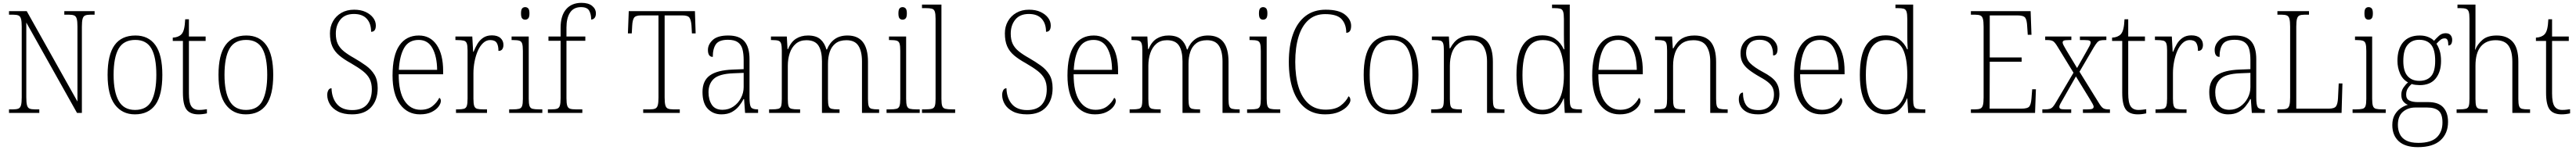

<svg xmlns="http://www.w3.org/2000/svg" viewBox="-20 -792 18029 1052"><path d="M43 0V-25H72Q96 -25 109 -30.5Q122 -36 127 -54Q132 -72 132 -109V-606Q132 -642 127 -660Q122 -678 109 -683.5Q96 -689 72 -689H43V-714H167L522 -80V-606Q522 -642 517 -660Q512 -678 499 -683.5Q486 -689 462 -689H430V-714H642V-689H613Q589 -689 576 -683.5Q563 -678 558 -660Q553 -642 553 -605V0H519L164 -634V-109Q164 -72 169 -54Q174 -36 186.5 -30.5Q199 -25 224 -25H255V0Z M924 10Q835 10 784 -58Q733 -126 733 -267Q733 -407 781.5 -475Q830 -543 928 -543Q1019 -543 1067.5 -475.5Q1116 -408 1116 -267Q1116 -125 1067.5 -57.5Q1019 10 924 10ZM925 -21Q1008 -21 1041 -86Q1074 -151 1074 -267Q1074 -391 1039.5 -451.5Q1005 -512 927 -512Q845 -512 810 -450.5Q775 -389 775 -267Q775 -148 810.5 -84.5Q846 -21 925 -21Z M1369 10Q1311 10 1285.5 -23.5Q1260 -57 1260 -142V-505H1189V-528Q1229 -530 1250 -552Q1262 -565 1268 -590Q1274 -615 1276 -657H1302V-536H1419V-505H1302V-137Q1302 -72 1319 -46.5Q1336 -21 1373 -21Q1389 -21 1401 -22.5Q1413 -24 1428 -26V3Q1398 10 1369 10Z M1700 10Q1611 10 1560 -58Q1509 -126 1509 -267Q1509 -407 1557.5 -475Q1606 -543 1704 -543Q1795 -543 1843.5 -475.5Q1892 -408 1892 -267Q1892 -125 1843.5 -57.5Q1795 10 1700 10ZM1701 -21Q1784 -21 1817 -86Q1850 -151 1850 -267Q1850 -391 1815.5 -451.5Q1781 -512 1703 -512Q1621 -512 1586 -450.5Q1551 -389 1551 -267Q1551 -148 1586.5 -84.5Q1622 -21 1701 -21Z M2444 10Q2384 10 2345.5 -10Q2307 -30 2288.5 -61Q2270 -92 2270 -126Q2270 -145 2277.5 -159Q2285 -173 2300 -173Q2302 -104 2338 -62Q2374 -20 2445 -20Q2514 -20 2548 -59Q2582 -98 2582 -166Q2582 -208 2567 -238Q2552 -268 2519.5 -293.5Q2487 -319 2435 -349Q2386 -376 2353.5 -403.5Q2321 -431 2305 -467.5Q2289 -504 2289 -558Q2289 -605 2310 -642.5Q2331 -680 2369 -702Q2407 -724 2458 -724Q2505 -724 2539 -708Q2573 -692 2591.5 -667Q2610 -642 2610 -613Q2610 -569 2577 -569Q2577 -627 2546.5 -660.5Q2516 -694 2457 -694Q2394 -694 2362 -654.5Q2330 -615 2330 -556Q2330 -513 2344 -484Q2358 -455 2386.5 -432Q2415 -409 2458 -385Q2503 -359 2540.5 -332Q2578 -305 2600.5 -268Q2623 -231 2623 -174Q2623 -90 2577 -40Q2531 10 2444 10Z M2919 10Q2831 10 2779 -61Q2727 -132 2727 -262Q2727 -404 2775 -473.5Q2823 -543 2911 -543Q2991 -543 3036 -477Q3081 -411 3081 -294V-271H2770Q2770 -146 2811.5 -84Q2853 -22 2923 -22Q2974 -22 3006 -47.5Q3038 -73 3054 -106Q3065 -100 3065 -84Q3065 -66 3048.5 -44Q3032 -22 2999.5 -6Q2967 10 2919 10ZM3039 -302Q3038 -395 3006.5 -453.5Q2975 -512 2910 -512Q2840 -512 2808 -455.5Q2776 -399 2771 -302Z M3171 0V-25H3183Q3211 -25 3226 -29Q3241 -33 3246.5 -49Q3252 -65 3252 -101V-438Q3252 -472 3246.5 -487.5Q3241 -503 3225 -507Q3209 -511 3177 -511H3167V-536H3285L3291 -429H3294Q3305 -457 3320.5 -483.5Q3336 -510 3361 -527Q3386 -544 3422 -544Q3462 -544 3482.5 -525Q3503 -506 3503 -477Q3503 -459 3495 -447Q3487 -435 3468 -435Q3468 -473 3455.5 -492Q3443 -511 3410 -511Q3383 -511 3361 -490.5Q3339 -470 3324 -436Q3309 -402 3301 -360.5Q3293 -319 3293 -278V-100Q3293 -65 3298.5 -49Q3304 -33 3319 -29Q3334 -25 3362 -25H3388V0Z M3655 -654Q3642 -654 3634 -663Q3626 -672 3626 -698Q3626 -724 3634 -733Q3642 -742 3655 -742Q3668 -742 3676.5 -733Q3685 -724 3685 -698Q3685 -672 3676.5 -663Q3668 -654 3655 -654ZM3543 0V-25H3565Q3597 -25 3612.5 -29Q3628 -33 3633.5 -48.5Q3639 -64 3639 -98V-435Q3639 -470 3634 -486Q3629 -502 3614.5 -506.5Q3600 -511 3572 -511H3560V-536H3680V-99Q3680 -65 3685.5 -49Q3691 -33 3706.5 -29Q3722 -25 3754 -25H3775V0Z M3814 0V-25H3838Q3864 -25 3878 -29.5Q3892 -34 3897.5 -50.5Q3903 -67 3903 -103V-506H3818V-536H3903V-597Q3903 -682 3941.5 -727Q3980 -772 4049 -772Q4098 -772 4124 -750.5Q4150 -729 4150 -698Q4150 -677 4140.5 -666Q4131 -655 4117 -655Q4117 -692 4103 -717Q4089 -742 4046 -742Q3994 -742 3969 -703.5Q3944 -665 3944 -599V-536H4076V-506H3944V-103Q3944 -67 3949.5 -50.5Q3955 -34 3969 -29.5Q3983 -25 4010 -25H4055V0Z M4481 0V-25H4528Q4552 -25 4565 -30.5Q4578 -36 4583 -54Q4588 -72 4588 -108V-684H4467Q4428 -684 4417 -667.5Q4406 -651 4404 -612L4401 -558H4374L4380 -714H4843L4848 -558H4822L4819 -612Q4816 -651 4805 -667.5Q4794 -684 4755 -684H4631V-109Q4631 -72 4636 -54Q4641 -36 4654 -30.5Q4667 -25 4692 -25H4737V0Z M5028 10Q4971 10 4933.5 -28.5Q4896 -67 4896 -147Q4896 -226 4947.5 -263Q4999 -300 5108 -304L5184 -307V-371Q5184 -416 5175.5 -447.5Q5167 -479 5143 -496Q5119 -513 5074 -513Q5012 -513 4990 -482Q4968 -451 4968 -393Q4934 -393 4934 -442Q4934 -480 4967.5 -511.5Q5001 -543 5076 -543Q5154 -543 5189.5 -502Q5225 -461 5225 -377V-109Q5225 -56 5235 -40.5Q5245 -25 5281 -25H5285V0H5194L5187 -97H5183Q5170 -71 5150 -46.5Q5130 -22 5100.5 -6Q5071 10 5028 10ZM5036 -22Q5079 -22 5112.5 -45Q5146 -68 5165 -104.5Q5184 -141 5184 -181V-281L5111 -278Q5013 -274 4975.5 -239.5Q4938 -205 4938 -145Q4938 -93 4961 -57.5Q4984 -22 5036 -22Z M5362 0V-25H5379Q5411 -25 5426.5 -29Q5442 -33 5446.5 -49Q5451 -65 5451 -99V-436Q5451 -470 5446 -486Q5441 -502 5427 -506.5Q5413 -511 5385 -511H5375V-536H5486L5491 -448H5495Q5515 -498 5550.5 -520.5Q5586 -543 5634 -543Q5691 -543 5721 -516.5Q5751 -490 5763 -445H5767Q5785 -491 5820.5 -517Q5856 -543 5911 -543Q6054 -543 6054 -359V-97Q6054 -64 6059 -48.5Q6064 -33 6079.5 -29Q6095 -25 6126 -25H6132V0H6012V-361Q6012 -432 5987 -471Q5962 -510 5903 -510Q5856 -510 5827.5 -488Q5799 -466 5786.5 -428.5Q5774 -391 5774 -345V-99Q5774 -64 5779 -48.5Q5784 -33 5799.5 -29Q5815 -25 5846 -25H5855V0H5732V-361Q5732 -434 5707.5 -472Q5683 -510 5623 -510Q5578 -510 5549 -485Q5520 -460 5506.5 -419Q5493 -378 5493 -331V-98Q5493 -64 5498 -48.5Q5503 -33 5519 -29Q5535 -25 5567 -25H5579V0Z M6296 -654Q6283 -654 6275 -663Q6267 -672 6267 -698Q6267 -724 6275 -733Q6283 -742 6296 -742Q6309 -742 6317.5 -733Q6326 -724 6326 -698Q6326 -672 6317.5 -663Q6309 -654 6296 -654ZM6184 0V-25H6206Q6238 -25 6253.5 -29Q6269 -33 6274.5 -48.5Q6280 -64 6280 -98V-435Q6280 -470 6275 -486Q6270 -502 6255.5 -506.5Q6241 -511 6213 -511H6201V-536H6321V-99Q6321 -65 6326.5 -49Q6332 -33 6347.5 -29Q6363 -25 6395 -25H6416V0Z M6432 0V-25H6450Q6484 -25 6500 -29Q6516 -33 6521.5 -48.5Q6527 -64 6527 -98V-660Q6527 -695 6521.5 -711Q6516 -727 6501 -731Q6486 -735 6458 -735H6432V-760H6568V-98Q6568 -64 6573.5 -48.5Q6579 -33 6595.5 -29Q6612 -25 6645 -25H6664V0Z M7167 10Q7107 10 7068.5 -10Q7030 -30 7011.5 -61Q6993 -92 6993 -126Q6993 -145 7000.5 -159Q7008 -173 7023 -173Q7025 -104 7061 -62Q7097 -20 7168 -20Q7237 -20 7271 -59Q7305 -98 7305 -166Q7305 -208 7290 -238Q7275 -268 7242.5 -293.5Q7210 -319 7158 -349Q7109 -376 7076.5 -403.5Q7044 -431 7028 -467.5Q7012 -504 7012 -558Q7012 -605 7033 -642.5Q7054 -680 7092 -702Q7130 -724 7181 -724Q7228 -724 7262 -708Q7296 -692 7314.5 -667Q7333 -642 7333 -613Q7333 -569 7300 -569Q7300 -627 7269.5 -660.5Q7239 -694 7180 -694Q7117 -694 7085 -654.5Q7053 -615 7053 -556Q7053 -513 7067 -484Q7081 -455 7109.5 -432Q7138 -409 7181 -385Q7226 -359 7263.5 -332Q7301 -305 7323.5 -268Q7346 -231 7346 -174Q7346 -90 7300 -40Q7254 10 7167 10Z M7642 10Q7554 10 7502 -61Q7450 -132 7450 -262Q7450 -404 7498 -473.5Q7546 -543 7634 -543Q7714 -543 7759 -477Q7804 -411 7804 -294V-271H7493Q7493 -146 7534.5 -84Q7576 -22 7646 -22Q7697 -22 7729 -47.5Q7761 -73 7777 -106Q7788 -100 7788 -84Q7788 -66 7771.5 -44Q7755 -22 7722.5 -6Q7690 10 7642 10ZM7762 -302Q7761 -395 7729.5 -453.5Q7698 -512 7633 -512Q7563 -512 7531 -455.5Q7499 -399 7494 -302Z M7885 0V-25H7902Q7934 -25 7949.5 -29Q7965 -33 7969.5 -49Q7974 -65 7974 -99V-436Q7974 -470 7969 -486Q7964 -502 7950 -506.5Q7936 -511 7908 -511H7898V-536H8009L8014 -448H8018Q8038 -498 8073.5 -520.5Q8109 -543 8157 -543Q8214 -543 8244 -516.5Q8274 -490 8286 -445H8290Q8308 -491 8343.5 -517Q8379 -543 8434 -543Q8577 -543 8577 -359V-97Q8577 -64 8582 -48.5Q8587 -33 8602.5 -29Q8618 -25 8649 -25H8655V0H8535V-361Q8535 -432 8510 -471Q8485 -510 8426 -510Q8379 -510 8350.5 -488Q8322 -466 8309.5 -428.5Q8297 -391 8297 -345V-99Q8297 -64 8302 -48.5Q8307 -33 8322.5 -29Q8338 -25 8369 -25H8378V0H8255V-361Q8255 -434 8230.5 -472Q8206 -510 8146 -510Q8101 -510 8072 -485Q8043 -460 8029.5 -419Q8016 -378 8016 -331V-98Q8016 -64 8021 -48.5Q8026 -33 8042 -29Q8058 -25 8090 -25H8102V0Z M8819 -654Q8806 -654 8798 -663Q8790 -672 8790 -698Q8790 -724 8798 -733Q8806 -742 8819 -742Q8832 -742 8840.5 -733Q8849 -724 8849 -698Q8849 -672 8840.5 -663Q8832 -654 8819 -654ZM8707 0V-25H8729Q8761 -25 8776.5 -29Q8792 -33 8797.5 -48.5Q8803 -64 8803 -98V-435Q8803 -470 8798 -486Q8793 -502 8778.5 -506.5Q8764 -511 8736 -511H8724V-536H8844V-99Q8844 -65 8849.5 -49Q8855 -33 8870.5 -29Q8886 -25 8918 -25H8939V0Z M9253 10Q9169 10 9112.5 -35.5Q9056 -81 9027.5 -163.5Q8999 -246 8999 -358Q8999 -471 9028.5 -553Q9058 -635 9115.5 -679.5Q9173 -724 9257 -724Q9349 -724 9392 -689.5Q9435 -655 9435 -611Q9435 -562 9401 -562Q9401 -621 9369 -657Q9337 -693 9253 -693Q9183 -693 9136.5 -651.5Q9090 -610 9067 -534.5Q9044 -459 9044 -358Q9044 -257 9067 -182Q9090 -107 9137 -65Q9184 -23 9256 -23Q9323 -23 9360.5 -50.5Q9398 -78 9417 -117Q9430 -109 9430 -89Q9430 -73 9410.5 -49.5Q9391 -26 9351.5 -8Q9312 10 9253 10Z M9714 10Q9625 10 9574 -58Q9523 -126 9523 -267Q9523 -407 9571.5 -475Q9620 -543 9718 -543Q9809 -543 9857.5 -475.5Q9906 -408 9906 -267Q9906 -125 9857.5 -57.5Q9809 10 9714 10ZM9715 -21Q9798 -21 9831 -86Q9864 -151 9864 -267Q9864 -391 9829.5 -451.5Q9795 -512 9717 -512Q9635 -512 9600 -450.5Q9565 -389 9565 -267Q9565 -148 9600.5 -84.5Q9636 -21 9715 -21Z M9995 0V-25H10011Q10042 -25 10058 -29Q10074 -33 10079 -48.5Q10084 -64 10084 -99V-438Q10084 -472 10079 -487.5Q10074 -503 10059 -507Q10044 -511 10016 -511H10000V-536H10119L10124 -453H10128Q10154 -502 10189 -522.5Q10224 -543 10275 -543Q10353 -543 10390 -497.5Q10427 -452 10427 -357V-99Q10427 -64 10432 -48.5Q10437 -33 10452.5 -29Q10468 -25 10499 -25H10508V0H10386V-361Q10386 -428 10359.5 -469Q10333 -510 10268 -510Q10217 -510 10185.5 -486Q10154 -462 10140 -421.5Q10126 -381 10126 -331V-98Q10126 -64 10131 -48.5Q10136 -33 10152 -29Q10168 -25 10199 -25H10210V0Z M10773 10Q10688 10 10640 -57.5Q10592 -125 10592 -267Q10592 -409 10637.5 -476.5Q10683 -544 10771 -544Q10829 -544 10866 -517.5Q10903 -491 10923 -446H10927Q10925 -471 10924.5 -498Q10924 -525 10924 -548V-658Q10924 -694 10918.5 -710.5Q10913 -727 10898.5 -731Q10884 -735 10856 -735H10841V-760H10965V-95Q10965 -63 10970.5 -48Q10976 -33 10991.5 -29Q11007 -25 11037 -25H11050V0H10930L10924 -102H10922Q10902 -52 10867 -21Q10832 10 10773 10ZM10775 -22Q10851 -23 10887.5 -87Q10924 -151 10924 -265Q10924 -386 10892.5 -448.5Q10861 -511 10776 -511Q10703 -511 10668.5 -449.5Q10634 -388 10634 -265Q10634 -143 10671.5 -82Q10709 -21 10775 -22Z M11314 10Q11226 10 11174 -61Q11122 -132 11122 -262Q11122 -404 11170 -473.5Q11218 -543 11306 -543Q11386 -543 11431 -477Q11476 -411 11476 -294V-271H11165Q11165 -146 11206.5 -84Q11248 -22 11318 -22Q11369 -22 11401 -47.5Q11433 -73 11449 -106Q11460 -100 11460 -84Q11460 -66 11443.5 -44Q11427 -22 11394.5 -6Q11362 10 11314 10ZM11434 -302Q11433 -395 11401.5 -453.5Q11370 -512 11305 -512Q11235 -512 11203 -455.5Q11171 -399 11166 -302Z M11557 0V-25H11573Q11604 -25 11620 -29Q11636 -33 11641 -48.5Q11646 -64 11646 -99V-438Q11646 -472 11641 -487.5Q11636 -503 11621 -507Q11606 -511 11578 -511H11562V-536H11681L11686 -453H11690Q11716 -502 11751 -522.5Q11786 -543 11837 -543Q11915 -543 11952 -497.5Q11989 -452 11989 -357V-99Q11989 -64 11994 -48.5Q11999 -33 12014.5 -29Q12030 -25 12061 -25H12070V0H11948V-361Q11948 -428 11921.5 -469Q11895 -510 11830 -510Q11779 -510 11747.5 -486Q11716 -462 11702 -421.5Q11688 -381 11688 -331V-98Q11688 -64 11693 -48.5Q11698 -33 11714 -29Q11730 -25 11761 -25H11772V0Z M12284 10Q12234 10 12204 -6Q12174 -22 12161 -46Q12148 -70 12148 -94Q12148 -120 12156.5 -131.5Q12165 -143 12177 -143Q12177 -86 12200.5 -53Q12224 -20 12285 -20Q12338 -20 12366 -50.5Q12394 -81 12394 -130Q12394 -154 12386.5 -173Q12379 -192 12358.5 -210.5Q12338 -229 12298 -251Q12247 -280 12217 -304Q12187 -328 12173.5 -354.5Q12160 -381 12160 -418Q12160 -475 12197 -508.5Q12234 -542 12297 -542Q12359 -542 12389 -513Q12419 -484 12419 -448Q12419 -403 12388 -403Q12388 -461 12364 -487Q12340 -513 12293 -513Q12244 -513 12221.5 -486.5Q12199 -460 12199 -421Q12199 -377 12227.5 -348.5Q12256 -320 12313 -289Q12384 -252 12408 -216.5Q12432 -181 12432 -133Q12432 -67 12391.5 -28.5Q12351 10 12284 10Z M12726 10Q12638 10 12586 -61Q12534 -132 12534 -262Q12534 -404 12582 -473.5Q12630 -543 12718 -543Q12798 -543 12843 -477Q12888 -411 12888 -294V-271H12577Q12577 -146 12618.5 -84Q12660 -22 12730 -22Q12781 -22 12813 -47.5Q12845 -73 12861 -106Q12872 -100 12872 -84Q12872 -66 12855.5 -44Q12839 -22 12806.5 -6Q12774 10 12726 10ZM12846 -302Q12845 -395 12813.5 -453.5Q12782 -512 12717 -512Q12647 -512 12615 -455.5Q12583 -399 12578 -302Z M13176 10Q13091 10 13043 -57.5Q12995 -125 12995 -267Q12995 -409 13040.5 -476.5Q13086 -544 13174 -544Q13232 -544 13269 -517.5Q13306 -491 13326 -446H13330Q13328 -471 13327.5 -498Q13327 -525 13327 -548V-658Q13327 -694 13321.5 -710.5Q13316 -727 13301.5 -731Q13287 -735 13259 -735H13244V-760H13368V-95Q13368 -63 13373.5 -48Q13379 -33 13394.5 -29Q13410 -25 13440 -25H13453V0H13333L13327 -102H13325Q13305 -52 13270 -21Q13235 10 13176 10ZM13178 -22Q13254 -23 13290.5 -87Q13327 -151 13327 -265Q13327 -386 13295.5 -448.5Q13264 -511 13179 -511Q13106 -511 13071.5 -449.5Q13037 -388 13037 -265Q13037 -143 13074.5 -82Q13112 -21 13178 -22Z M13772 0V-25H13801Q13825 -25 13838 -30.5Q13851 -36 13856 -54Q13861 -72 13861 -108V-605Q13861 -642 13856 -660Q13851 -678 13838 -683.5Q13825 -689 13801 -689H13772V-714H14190L14196 -548H14170L14166 -606Q14164 -652 14152 -668Q14140 -684 14097 -684H13904V-389H14127V-359H13904L13903 -30H14126Q14169 -30 14181 -45.5Q14193 -61 14196 -102L14201 -166H14227L14221 0Z M14272 0V-25H14289Q14311 -25 14323.5 -28.5Q14336 -32 14346 -43Q14356 -54 14369 -77L14490 -282L14380 -462Q14361 -494 14348 -502.5Q14335 -511 14308 -511H14292V-536H14475V-511H14458Q14428 -511 14421 -506.5Q14414 -502 14414 -494Q14414 -486 14421.5 -472.5Q14429 -459 14441 -438L14515 -315L14583 -435Q14595 -456 14602.5 -470.5Q14610 -485 14610 -494Q14610 -503 14602 -507Q14594 -511 14567 -511H14535V-536H14720V-511H14710Q14689 -511 14677 -508Q14665 -505 14655.5 -494Q14646 -483 14632 -460L14532 -289L14665 -74Q14684 -42 14697 -33.5Q14710 -25 14735 -25H14745V0H14556V-25H14586Q14614 -25 14622.5 -29.5Q14631 -34 14631 -43Q14631 -51 14623 -65Q14615 -79 14600 -104L14507 -256L14419 -101Q14407 -80 14399 -66Q14391 -52 14391 -42Q14391 -33 14399 -29Q14407 -25 14434 -25H14474V0Z M14940 10Q14882 10 14856.5 -23.5Q14831 -57 14831 -142V-505H14760V-528Q14800 -530 14821 -552Q14833 -565 14839 -590Q14845 -615 14847 -657H14873V-536H14990V-505H14873V-137Q14873 -72 14890 -46.5Q14907 -21 14944 -21Q14960 -21 14972 -22.5Q14984 -24 14999 -26V3Q14969 10 14940 10Z M15064 0V-25H15076Q15104 -25 15119 -29Q15134 -33 15139.5 -49Q15145 -65 15145 -101V-438Q15145 -472 15139.5 -487.5Q15134 -503 15118 -507Q15102 -511 15070 -511H15060V-536H15178L15184 -429H15187Q15198 -457 15213.5 -483.5Q15229 -510 15254 -527Q15279 -544 15315 -544Q15355 -544 15375.5 -525Q15396 -506 15396 -477Q15396 -459 15388 -447Q15380 -435 15361 -435Q15361 -473 15348.5 -492Q15336 -511 15303 -511Q15276 -511 15254 -490.5Q15232 -470 15217 -436Q15202 -402 15194 -360.5Q15186 -319 15186 -278V-100Q15186 -65 15191.5 -49Q15197 -33 15212 -29Q15227 -25 15255 -25H15281V0Z M15572 10Q15515 10 15477.5 -28.5Q15440 -67 15440 -147Q15440 -226 15491.5 -263Q15543 -300 15652 -304L15728 -307V-371Q15728 -416 15719.5 -447.5Q15711 -479 15687 -496Q15663 -513 15618 -513Q15556 -513 15534 -482Q15512 -451 15512 -393Q15478 -393 15478 -442Q15478 -480 15511.5 -511.5Q15545 -543 15620 -543Q15698 -543 15733.5 -502Q15769 -461 15769 -377V-109Q15769 -56 15779 -40.5Q15789 -25 15825 -25H15829V0H15738L15731 -97H15727Q15714 -71 15694 -46.5Q15674 -22 15644.5 -6Q15615 10 15572 10ZM15580 -22Q15623 -22 15656.5 -45Q15690 -68 15709 -104.5Q15728 -141 15728 -181V-281L15655 -278Q15557 -274 15519.5 -239.5Q15482 -205 15482 -145Q15482 -93 15505 -57.5Q15528 -22 15580 -22Z M15917 0V-25H15947Q15970 -25 15983 -30.5Q15996 -36 16001 -54Q16006 -72 16006 -109V-605Q16006 -642 16001 -660Q15996 -678 15983 -683.5Q15970 -689 15946 -689H15917V-714H16138V-689H16108Q16084 -689 16071.5 -683.5Q16059 -678 16054 -660Q16049 -642 16049 -606V-30H16276Q16316 -30 16327.5 -47Q16339 -64 16341 -104L16346 -207H16372L16366 0Z M16555 -654Q16542 -654 16534 -663Q16526 -672 16526 -698Q16526 -724 16534 -733Q16542 -742 16555 -742Q16568 -742 16576.5 -733Q16585 -724 16585 -698Q16585 -672 16576.5 -663Q16568 -654 16555 -654ZM16443 0V-25H16465Q16497 -25 16512.5 -29Q16528 -33 16533.5 -48.5Q16539 -64 16539 -98V-435Q16539 -470 16534 -486Q16529 -502 16514.5 -506.5Q16500 -511 16472 -511H16460V-536H16580V-99Q16580 -65 16585.5 -49Q16591 -33 16606.5 -29Q16622 -25 16654 -25H16675V0Z M16900 240Q16811 240 16766 198.5Q16721 157 16721 85Q16721 43 16737.5 14Q16754 -15 16779 -32.5Q16804 -50 16830 -57Q16811 -64 16797.5 -81Q16784 -98 16784 -128Q16784 -156 16799.5 -178.5Q16815 -201 16831 -214Q16794 -234 16775.5 -275.5Q16757 -317 16757 -365Q16757 -449 16797 -496Q16837 -543 16913 -543Q16946 -543 16972 -532.5Q16998 -522 17013 -506Q17027 -522 17047 -540.5Q17067 -559 17094 -559Q17118 -559 17129 -545.5Q17140 -532 17140 -513Q17140 -495 17133.5 -484Q17127 -473 17113 -473Q17113 -498 17107.5 -510.5Q17102 -523 17088 -523Q17071 -523 17058.5 -513Q17046 -503 17030 -485Q17043 -466 17052.5 -436.5Q17062 -407 17062 -364Q17062 -288 17024.5 -241.5Q16987 -195 16913 -195Q16902 -195 16883.5 -197Q16865 -199 16857 -203Q16841 -190 16829.5 -172Q16818 -154 16818 -128Q16818 -98 16840.5 -87Q16863 -76 16899 -76H16972Q17044 -76 17077.5 -39Q17111 -2 17111 63Q17111 144 17058 192Q17005 240 16900 240ZM16910 -225Q16964 -225 16992.5 -257.5Q17021 -290 17021 -365Q17021 -444 16992.5 -478.5Q16964 -513 16909 -513Q16858 -513 16828 -477.5Q16798 -442 16798 -364Q16798 -293 16827.5 -259Q16857 -225 16910 -225ZM16903 210Q16992 210 17032 171.5Q17072 133 17072 67Q17072 9 17046 -14.5Q17020 -38 16964 -38H16882Q16831 -38 16795.5 -8Q16760 22 16760 84Q16760 118 16773 147Q16786 176 16817.5 193Q16849 210 16903 210Z M17171 0V-25H17188Q17219 -25 17235 -29Q17251 -33 17256 -48.5Q17261 -64 17261 -99V-660Q17261 -695 17255.5 -710.5Q17250 -726 17236 -730.5Q17222 -735 17196 -735H17177V-760H17303V-497Q17303 -483 17302 -468Q17301 -453 17300 -444H17302Q17317 -482 17352 -512.5Q17387 -543 17452 -543Q17524 -543 17563.5 -499Q17603 -455 17603 -360V-98Q17603 -65 17608 -49Q17613 -33 17628 -29Q17643 -25 17674 -25H17685V0H17561V-358Q17561 -434 17534 -472Q17507 -510 17444 -510Q17377 -510 17340 -465.5Q17303 -421 17303 -331V-98Q17303 -64 17308 -48.5Q17313 -33 17329 -29Q17345 -25 17376 -25H17388V0Z M17906 10Q17848 10 17822.5 -23.5Q17797 -57 17797 -142V-505H17726V-528Q17766 -530 17787 -552Q17799 -565 17805 -590Q17811 -615 17813 -657H17839V-536H17956V-505H17839V-137Q17839 -72 17856 -46.5Q17873 -21 17910 -21Q17926 -21 17938 -22.5Q17950 -24 17965 -26V3Q17935 10 17906 10Z"/></svg>

Font: Noto Serif Tamil SemiCondensed ExtraLight
Style: Regular
Weight: 200
Width: 4
Designer: Indian Type Foundry, Tom Grace, and the Monotype Design Team
Foundry: Monotype Imaging Inc.
Version: Version 2.004; ttfautohint (v1.8.4.7-5d5b)